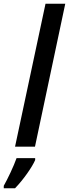

<svg xmlns="http://www.w3.org/2000/svg" viewBox="-56 -780 367 1021"><path d="M24 0H130L291 -760H186ZM-36 208V221H24C68 176 116 107 131 71V61H32C17 104 -16 173 -36 208Z"/></svg>

Font: Noto Sans Medium
Style: Italic
Weight: 500
Italic angle: -12°
Designer: Monotype Design Team
Foundry: Monotype Imaging Inc.
Version: Version 2.013